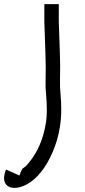

<svg xmlns="http://www.w3.org/2000/svg" viewBox="-69 -670 412 931"><path d="M25 181Q33 160 36.5 153.5Q40 147 43 145.5Q46 144 53 138.5Q60 133 75 114Q133 42 152 -65Q158 -95 158 -139Q158 -174 154.5 -210Q151 -246 152 -277Q154 -348 151 -420Q148 -492 146 -564V-650H216V-566Q218 -495 221 -423.5Q224 -352 222 -279Q221 -250 224.5 -213.5Q228 -177 228 -139Q228 -114 226 -91.5Q224 -69 221 -52Q211 10 186.5 67Q162 124 130 164Q97 205 61 224Q25 243 -4 241Q-33 239 -44.5 216.5Q-56 194 -40 152Z"/></svg>

Font: Syne Tactile
Style: Regular
Weight: 400
Designer: Lucas Descroix
Foundry: Bonjour Monde
Version: Version 2.100; ttfautohint (v1.8.3)